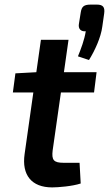

<svg xmlns="http://www.w3.org/2000/svg" viewBox="-20 -804 474 835"><path d="M401 -784H375C345 -784 335 -776 331 -749L323 -699C320 -679 331 -666 353 -668C347 -630 332 -591 319 -559L367 -543C392 -583 419 -641 425 -689L433 -745C437 -773 428 -784 401 -784ZM278 -631H158L138 -490L47 -485L36 -402H125L87 -134C74 -43 117 11 207 11C233 11 295 6 331 -6L326 -96H257C213 -96 204 -108 209 -150L245 -402H389L400 -490H258Z"/></svg>

Font: Exo 2 Semi Bold
Style: Italic
Weight: 600
Italic angle: -8°
Designer: Natanael Gama
Version: Version 1.001;PS 001.001;hotconv 1.0.88;makeotf.lib2.5.64775